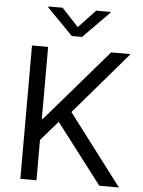

<svg xmlns="http://www.w3.org/2000/svg" viewBox="-62 -995 776 1044"><g transform="rotate(5 326.5 -473.5)"><path d="M89 0H177V-220L270 -327L520 0H627L334 -386L627 -728H521L183 -336H177V-728H89ZM159 -942 300 -798H356L498 -942V-947H420L328 -849L237 -947H159Z"/></g></svg>

Font: Wafeq
Style: Regular
Weight: 400
Designer: Rasmus Andersson & Azza Alameddine
Foundry: Google & TypeTogether
Version: Version 3.000;FEAKit 1.0